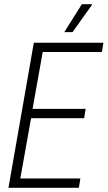

<svg xmlns="http://www.w3.org/2000/svg" viewBox="-20 -888 509 908"><path d="M20 0 140 -686H469L462 -642H182L134 -373H385L378 -329H127L76 -44H360L353 0ZM284 -736 367 -868H415V-865L323 -736Z"/></svg>

Font: Archivo ExtraCondensed Thin
Style: Italic
Weight: 250
Width: 2
Italic angle: -10°
Designer: Hector Gatti
Foundry: Omnibus-Type
Version: Version 2.001